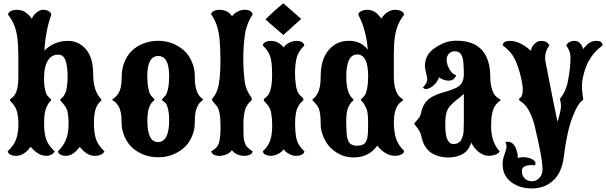

<svg xmlns="http://www.w3.org/2000/svg" viewBox="-20 -876 3504 1110"><path d="M74.7 24.9Q31.2 24.9 24.4 -1.5Q58.1 -32.2 72.3 -68.8Q81.5 -93.3 84.5 -121.8Q87.4 -150.4 85.9 -176.5Q84.5 -202.6 81.1 -218.8Q74.7 -246.6 64.2 -262.2Q53.7 -277.8 45.4 -285.6Q37.1 -293.5 37.1 -298.3Q37.1 -302.2 48.8 -310.3Q60.5 -318.4 68.4 -333Q85.9 -363.8 85.9 -429.2V-553.2Q85.9 -615.2 80.3 -657.5Q74.7 -699.7 62 -731Q49.3 -762.2 26.9 -790.5Q26.9 -808.6 53.7 -816.4Q64.9 -819.3 78.1 -819.3Q128.4 -819.3 163.6 -768.1Q179.7 -800.3 206.5 -813.5Q226.6 -824.2 248.8 -816.9Q271 -809.6 274.4 -797.9L276.4 -790.5Q244.6 -704.1 236.3 -583.5Q293.9 -639.6 373 -639.6Q435.1 -639.6 476.8 -591.1Q518.6 -542.5 518.6 -448.7Q518.6 -352.1 562.5 -305.7Q568.8 -298.8 565.7 -295.2Q562.5 -291.5 554.7 -284.4Q546.9 -277.3 538.6 -259.8Q522.9 -227.5 522.9 -166Q522.9 -104 536.1 -68.6Q549.3 -33.2 584 -1.5Q570.8 24.9 526.4 24.9Q481.9 24.9 441.4 -27.3Q402.3 24.9 361.8 24.9Q321.8 24.9 314.9 -1.5Q348.1 -33.2 362.3 -71.3Q372.1 -97.7 374.8 -127.4Q377.4 -157.2 376 -183.8Q374.5 -210.4 371.1 -226.1Q366.7 -247.6 356.4 -262Q346.2 -276.4 337.2 -285.4Q328.1 -294.4 328.1 -299.3Q328.1 -301.8 337.9 -309.6Q347.7 -317.4 355.5 -334Q363.3 -348.6 366.9 -374.5Q370.6 -400.4 370.8 -430.2Q371.1 -460 367.7 -486.6Q364.3 -513.2 357.9 -529.3Q345.7 -560.1 314.9 -560.1Q258.8 -560.1 240.7 -484.9Q234.4 -459.5 234.4 -419.4Q234.4 -384.8 240.5 -357.7Q246.6 -330.6 255.4 -320.8Q262.7 -313 269.5 -307.1Q276.4 -301.3 276.4 -298.8Q276.4 -296.9 267.6 -287.6Q258.8 -278.3 250 -258.8Q234.9 -228 234.9 -166Q234.9 -104 248 -68.6Q261.2 -33.2 295.9 -1.5Q292.5 8.3 279.1 16.6Q265.6 24.9 249 24.9Q200.7 24.9 157.2 -27.3Q118.2 24.9 74.7 24.9Z M894.5 33.2Q811.5 33.2 749.5 -18.1Q719.7 -43 701.4 -83.5Q683.1 -124 683.1 -164.1Q683.1 -204.6 677.7 -228Q672.4 -251.5 664.1 -263.7Q650.9 -283.7 639.6 -290.5Q628.4 -297.4 628.4 -299.3Q628.4 -301.3 640.6 -309.8Q652.8 -318.4 663.6 -335Q683.1 -363.8 683.1 -422.4Q683.1 -481 701.2 -521.5Q727.1 -581.1 780.3 -610.6Q833.5 -640.1 894.5 -640.1Q976.6 -640.1 1039.6 -587.9Q1069.8 -562.5 1087.9 -521.5Q1106 -480.5 1106 -439Q1106 -397.5 1111.1 -373Q1116.2 -348.6 1123.5 -335.9Q1133.3 -318.4 1144 -309.8Q1154.8 -301.3 1154.8 -298.8L1146.5 -292.5Q1137.2 -284.7 1132.8 -279.3Q1126.5 -271.5 1120.6 -259.3Q1113.3 -246.1 1109.6 -224.1Q1106 -202.1 1106 -163.1Q1106 -123.5 1087.9 -83.3Q1069.8 -43 1039.6 -18.1Q977.1 33.2 894.5 33.2ZM893.1 -54.7Q958 -54.7 958 -183.1Q958 -216.8 952.4 -241.9Q946.8 -267.1 939.9 -276.4Q933.6 -284.7 925.8 -290Q918 -295.4 915.5 -298.8Q915.5 -301.8 922.4 -308.3Q929.2 -314.9 937 -324.2Q945.8 -335.4 951.9 -365.7Q958 -396 958 -435.1Q958 -552.2 895 -552.2Q831.5 -552.2 831.5 -435.1Q831.5 -395.5 837.6 -365.5Q843.8 -335.4 852.5 -324.2Q859.9 -314.9 866.7 -308.6Q873.5 -302.2 873.5 -299.8Q873.5 -297.4 864.7 -290.5Q856 -283.7 847.2 -266.6Q832 -238.3 832 -178.2Q832 -54.7 893.1 -54.7Z M1393.6 24.9Q1346.2 24.9 1320.8 -7.8Q1306.6 12.7 1274.4 21.5Q1254.4 26.9 1237.1 24.4Q1219.7 22 1211.9 15.6Q1202.6 7.8 1201.2 -1.5Q1235.8 -20.5 1244.1 -44.9Q1251.5 -66.9 1253.7 -100.3Q1255.9 -133.8 1254.6 -166.7Q1253.4 -199.7 1249.5 -219.7Q1244.6 -247.1 1234.1 -261.5Q1223.6 -275.9 1214.8 -284.2Q1206.1 -292.5 1206.1 -300.3Q1206.1 -305.2 1210.9 -310.5Q1215.8 -315.9 1223.1 -327.1Q1230.5 -338.4 1237.3 -359.4Q1254.4 -409.2 1254.4 -522.9Q1254.4 -599.1 1249.5 -647.9Q1244.6 -696.8 1232.9 -730.2Q1221.2 -763.7 1200.7 -793Q1200.7 -808.6 1225.6 -816.4Q1235.4 -819.3 1247.6 -819.3Q1297.9 -819.3 1321.3 -781.7Q1336.9 -804.7 1369.1 -815.4Q1384.8 -820.8 1403.1 -819.1Q1421.4 -817.4 1429.7 -810.1Q1439.5 -801.8 1440.9 -793Q1410.6 -748.5 1398.9 -693.4Q1393.6 -667 1389.9 -623.3Q1386.2 -579.6 1386.5 -528.3Q1386.7 -477.1 1392.1 -426.8Q1397 -380.4 1407.5 -357.2Q1418 -334 1426.8 -322.8Q1435.5 -311.5 1435.5 -300.3Q1435.5 -295.4 1430.7 -292Q1425.8 -288.6 1418.7 -280.5Q1411.6 -272.5 1404.3 -259.3Q1387.2 -228 1387.2 -156.7Q1387.2 -77.6 1390.6 -67.4Q1393.6 -56.2 1397.2 -45.2Q1400.9 -34.2 1406.7 -28.3Q1422.9 -11.2 1440.4 -1.5Q1440.4 13.7 1416 22Q1406.7 24.9 1393.6 24.9Z M1618.7 -856.4 1721.2 -766.6 1618.2 -673.8 1592.3 -696.3Q1579.6 -707.5 1566.7 -718.5Q1553.7 -729.5 1541 -740.7L1515.1 -763.2Q1515.1 -764.6 1530 -779.1Q1544.9 -793.5 1564.7 -811.3Q1584.5 -829.1 1600.6 -842.8Q1616.7 -856.4 1618.7 -856.4ZM1546.4 -639.6Q1588.9 -639.6 1619.6 -602.1Q1635.3 -625 1668 -635.7Q1680.7 -639.6 1693.8 -639.6Q1717.8 -639.6 1728.5 -630.4Q1738.3 -622.1 1739.7 -613.3Q1708.5 -582.5 1697.8 -550.8Q1692.9 -536.6 1689.2 -510.5Q1685.5 -484.4 1685.5 -452.6Q1685.5 -435.5 1686.8 -417.5Q1688 -399.4 1690.9 -381.3Q1696.3 -350.1 1706.5 -335.7Q1716.8 -321.3 1725.6 -314.7Q1734.4 -308.1 1734.4 -299.3Q1734.4 -295.4 1729.5 -292Q1724.6 -288.6 1717.5 -280.5Q1710.4 -272.5 1703.1 -259.3Q1686 -228 1686 -162.1Q1686 -118.2 1690.9 -89.1Q1695.8 -60.1 1707.8 -40Q1719.7 -20 1739.7 -1.5Q1739.7 13.7 1714.8 22Q1705.6 24.9 1689 24.9Q1672.4 24.9 1654.1 15.4Q1635.7 5.9 1627.9 -3.4L1619.6 -12.7Q1604.5 9.3 1571.3 20.5Q1559.1 24.9 1545.9 24.9Q1529.8 24.9 1516.8 19.3Q1503.9 13.7 1501.5 4.9L1499.5 -1.5Q1529.8 -28.8 1541.5 -62.5Q1548.3 -81.1 1551 -104.7Q1553.7 -128.4 1553.7 -152.3Q1553.7 -170.9 1552.2 -188.2Q1550.8 -205.6 1548.3 -218.8Q1543.5 -246.1 1533 -261Q1522.5 -275.9 1513.7 -284.2Q1504.9 -292.5 1504.9 -299.3Q1504.9 -304.7 1515.9 -311.8Q1526.9 -318.8 1536.1 -336.9Q1553.2 -369.6 1553.2 -443.4Q1553.2 -493.2 1548.3 -522.9Q1543.5 -552.7 1531.7 -573Q1520 -593.3 1499.5 -613.3Q1499.5 -628.9 1524.4 -636.7Q1534.2 -639.6 1546.4 -639.6Z M2024.4 34.2Q1951.2 34.2 1894.5 -18.6Q1867.2 -43.9 1850.6 -82.8Q1834 -121.6 1834 -157.2Q1834 -192.9 1831.1 -213.6Q1828.1 -234.4 1824.2 -246.6Q1820.8 -256.8 1810.5 -269.5Q1800.3 -282.2 1792 -291Q1783.7 -299.8 1785.2 -298.3Q1785.2 -300.8 1795.9 -309.3Q1806.6 -317.9 1816.4 -336.4Q1834 -368.2 1834 -434.1Q1834 -532.2 1879.6 -586.2Q1925.3 -640.1 1996.6 -640.1Q2067.9 -640.1 2106.4 -588.4Q2097.2 -703.6 2051.8 -790.5Q2051.8 -807.6 2079.1 -816.4Q2089.4 -819.3 2103.5 -819.3Q2151.4 -819.3 2184.1 -768.1Q2186.5 -772.9 2196 -783.9Q2205.6 -794.9 2214.4 -801.8Q2238.8 -819.3 2262.7 -819.3Q2284.2 -819.3 2298.1 -812.5Q2312 -805.7 2314 -797.9L2315.9 -790.5Q2293.9 -762.2 2281 -731.7Q2268.1 -701.2 2262.5 -659.9Q2256.8 -618.7 2256.8 -558.1V-434.1Q2256.8 -334 2305.7 -304.2Q2314 -299.8 2310.3 -296.4Q2306.6 -293 2297.1 -286.1Q2287.6 -279.3 2277.3 -263.7Q2259.3 -235.4 2256.8 -175.8Q2257.3 -109.9 2270.3 -72.8Q2283.2 -35.6 2315.9 -4.4Q2315.9 13.2 2288.6 21.5Q2278.8 24.9 2264.6 24.9Q2209 24.9 2161.1 -33.7Q2112.3 34.2 2024.4 34.2ZM2062.5 -35.2Q2069.8 -36.1 2075.9 -39.3Q2082 -42.5 2086.4 -45.4Q2091.3 -48.3 2094.2 -55.2Q2097.2 -62 2100.1 -67.4Q2102.5 -71.3 2103.5 -79.1Q2104.5 -86.9 2106.4 -99.1Q2107.9 -113.8 2107.9 -142.1V-173.8Q2107.9 -227.5 2097.7 -250Q2092.3 -261.2 2088.1 -268.8Q2084 -276.4 2081.1 -280.3Q2076.2 -287.6 2071.3 -292.2Q2066.4 -296.9 2066.4 -299.3Q2066.4 -301.8 2073.2 -307.9Q2080.1 -314 2087.4 -323.2Q2096.2 -334 2102.3 -364.3Q2108.4 -394.5 2108.4 -434.1Q2108.4 -561 2045.4 -561Q1981.9 -561 1981.9 -434.1Q1981.9 -336.4 2020 -304.7Q2028.3 -297.9 2017.1 -290Q2005.9 -282.2 1995.1 -258.8Q1986.3 -239.7 1983.6 -215.1Q1981 -190.4 1981.7 -168.7Q1982.4 -147 1982.4 -136.2L1983.9 -106.4Q1984.4 -97.2 1985.4 -90.6Q1986.3 -84 1987.3 -80.1Q1989.7 -71.3 1994.1 -60.5Q1998.5 -49.8 2005.4 -44.9Q2022.5 -33.7 2038.3 -33.7Q2054.2 -33.7 2062.5 -35.2Z M2500.5 21.5Q2480 13.7 2464.1 0.7Q2448.2 -12.2 2435.1 -34.7Q2421.4 -58.1 2416.5 -86.4Q2411.6 -114.7 2383.8 -148.4Q2375 -158.7 2375 -161.1Q2375 -164.6 2383.3 -172.6Q2391.6 -180.7 2401.1 -193.4Q2410.6 -206.1 2414.1 -223.6Q2427.7 -289.1 2478.5 -316.4Q2501 -329.1 2525.9 -336.9Q2552.2 -345.2 2575 -351.8Q2597.7 -358.4 2618.2 -368.7Q2637.7 -377.9 2649.4 -396.5Q2662.1 -415.5 2661.6 -450.9Q2661.1 -486.3 2658.7 -515.6Q2656.7 -541.5 2646.5 -560.5Q2636.2 -579.6 2607.4 -579.6Q2587.9 -579.6 2575 -565.4Q2562 -551.3 2562 -529.8Q2562 -515.6 2568.6 -496.3Q2575.2 -477.1 2587.9 -461.2Q2600.6 -445.3 2617.7 -440.9Q2604.5 -409.7 2574.2 -409.7Q2543.5 -409.7 2517.6 -429.7Q2520 -427.2 2506.8 -405.8Q2498.5 -391.6 2482.7 -378.9Q2466.8 -366.2 2450.7 -362.3Q2434.6 -358.4 2424.8 -370.1Q2450.2 -395.5 2450.2 -418Q2450.2 -425.3 2443.4 -453.6Q2436.5 -481.9 2436.5 -493.7Q2436.5 -553.2 2481.9 -589.8Q2502 -606.4 2537.6 -623.5Q2573.2 -640.6 2619.6 -640.6Q2814.5 -640.6 2814.5 -427.7Q2814.5 -375.5 2834 -335.9Q2843.8 -316.9 2875 -298.8Q2875 -296.9 2869.6 -293Q2863.8 -289.1 2855.5 -280.5Q2847.2 -272 2838.9 -258.8Q2829.6 -243.7 2824.5 -217.3Q2819.3 -190.9 2819.3 -147.5Q2819.3 -53.2 2869.1 -0.5Q2864.7 7.3 2850.6 15.6Q2839.8 21 2815.9 24.2Q2792 27.3 2769.5 16.1Q2728.5 -3.9 2704.1 -52.2Q2689.9 -2.9 2650.9 16.6Q2618.7 32.7 2579.1 34.4Q2539.6 36.1 2500.5 21.5ZM2600.6 -43.5Q2620.6 -43.5 2629.9 -50.8Q2635.7 -54.7 2640.1 -58.6Q2644.5 -62.5 2647.9 -70.8L2656.2 -91.8Q2661.6 -105 2661.6 -174.3V-333.5Q2655.3 -327.1 2645.3 -318.6Q2635.3 -310.1 2621.1 -299.3Q2593.8 -278.3 2576.7 -256.8Q2554.2 -228.5 2554.2 -164.1V-153.3Q2554.2 -43.5 2600.6 -43.5Z M3055.7 213.4Q2982.9 213.4 2934.3 175.8Q2885.7 138.2 2885.7 72.8Q2885.7 46.9 2894.5 23.4Q2908.2 -12.7 2908.2 -27.8Q2908.2 -43 2901.9 -55.7Q2906.7 -56.6 2918 -56.6Q2930.7 -56.6 2943.8 -45.7Q2957 -34.7 2962.4 -18.6Q2973.1 10.3 2973.1 21V33.2L2972.7 37.6Q2997.6 29.8 3023.9 34.2Q3050.3 38.6 3065.9 50.8Q3081.5 63 3073.2 79.6L3053.2 78.6Q2997.1 78.6 2997.1 111.8Q2997.1 140.1 3013.9 156Q3030.8 171.9 3055.2 171.9Q3079.6 171.9 3098.1 152.8Q3116.7 133.8 3116.7 99.1L3114.7 72.8Q3112.3 44.4 3101.1 -12Q3089.8 -68.4 3069.8 -153.8Q3042 -252 3000.5 -282.2Q2986.8 -292.5 2981.7 -296.9Q2976.6 -301.3 2985.8 -308.6Q3002.4 -321.8 3002.4 -356.4Q3002.4 -390.1 2985.4 -454.6Q2973.6 -496.6 2960.9 -524.4Q2948.2 -552.2 2930.9 -572.8Q2913.6 -593.3 2887.2 -613.3Q2884.3 -619.1 2892.8 -629.4Q2901.4 -639.6 2926.8 -639.6Q2986.8 -639.6 3048.8 -582.5Q3053.2 -605.5 3070.3 -622.6Q3087.4 -639.6 3106.9 -639.6Q3131.3 -639.6 3142.1 -630.4Q3152.8 -622.1 3156.2 -613.3Q3131.3 -580.6 3131.3 -542Q3131.3 -526.9 3137.7 -498.5Q3141.1 -483.4 3144.5 -465.3Q3147.9 -447.3 3151.9 -425.8Q3163.1 -367.2 3174.1 -312.3Q3185.1 -257.3 3195.8 -206.5L3203.1 -171.9Q3223.1 -236.3 3223.1 -261.2Q3223.1 -285.6 3216.3 -301.8Q3216.3 -304.2 3225.6 -315.9Q3234.9 -327.6 3245.1 -349.1Q3257.3 -375.5 3264.4 -412.1Q3271.5 -448.7 3274.9 -484.6Q3278.3 -520.5 3278.3 -544.4Q3278.3 -580.6 3253.4 -613.3Q3266.6 -639.6 3302.7 -639.6Q3319.3 -639.6 3331.3 -627.9Q3343.3 -616.2 3347.2 -604.5L3351.1 -592.3Q3386.7 -639.6 3424.3 -639.6Q3450.7 -639.6 3455.6 -632.3Q3463.9 -621.6 3463.9 -615.2V-613.3Q3383.8 -556.6 3356.9 -456.1Q3344.2 -409.2 3344.2 -381.8Q3344.2 -354.5 3348.1 -327.1Q3350.1 -312.5 3351.3 -305.2Q3352.5 -297.9 3349.6 -296.9Q3322.3 -282.7 3290 -199.7Q3257.3 -115.2 3239.3 31.7Q3228 122.1 3178.2 167.7Q3128.4 213.4 3055.7 213.4Z"/></svg>

Font: Sancreek
Style: Regular
Weight: 400
Designer: Vernon Adams
Foundry: Vernon Adams
Version: Version 1.100; ttfautohint (v1.8.4.7-5d5b)